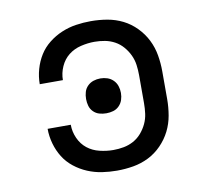

<svg xmlns="http://www.w3.org/2000/svg" viewBox="-65 -599 730 678"><g transform="rotate(-10 300.0 -260.0)"><path d="M302 8Q275 8 248.5 4Q222 0 197 -10.5Q172 -21 150.5 -38Q129 -55 115 -77.5Q101 -100 93.5 -126.5Q86 -153 86 -180Q86 -180 86 -180Q86 -180 86 -180H169Q169 -180 169 -180Q169 -180 169 -180Q169 -155 179.5 -131.5Q190 -108 209 -93Q228 -78 253 -72Q278 -66 302 -66Q321 -66 339.5 -69.5Q358 -73 374.5 -82Q391 -91 403.5 -105.5Q416 -120 424 -137Q432 -154 434.5 -172.5Q437 -191 437 -210V-310Q437 -329 434.5 -347.5Q432 -366 424 -383Q416 -400 403.5 -414.5Q391 -429 374.5 -438Q358 -447 339.5 -450.5Q321 -454 302 -454Q278 -454 253 -448Q228 -442 209 -427Q190 -412 179.5 -388.5Q169 -365 169 -340Q169 -340 169 -340Q169 -340 169 -340H86Q86 -340 86 -340Q86 -340 86 -340Q86 -367 93.5 -393.5Q101 -420 115 -442.5Q129 -465 150.5 -482Q172 -499 197 -509.5Q222 -520 248.5 -524Q275 -528 302 -528Q332 -528 361 -523Q390 -518 416 -505Q442 -492 463 -470.5Q484 -449 497 -423Q510 -397 515 -368Q520 -339 520 -310V-210Q520 -181 515 -152Q510 -123 497 -97Q484 -71 463 -49.5Q442 -28 416 -15Q390 -2 361 3Q332 8 302 8ZM300 -198Q287 -198 275 -201.5Q263 -205 254 -214Q245 -223 241.5 -235Q238 -247 238 -260Q238 -273 241.5 -285Q245 -297 254 -306Q263 -315 275 -319Q287 -323 300 -323Q313 -323 325 -319Q337 -315 346 -306Q355 -297 359 -285Q363 -273 363 -260Q363 -247 359 -235Q355 -223 346 -214Q337 -205 325 -201.5Q313 -198 300 -198Z"/></g></svg>

Font: Iosevka Meiseki Sans
Style: Regular
Weight: 400
Monospace: yes
Designer: Belleve Invis
Foundry: Belleve Invis
Version: Version 11.2.6; ttfautohint (v1.8.4)